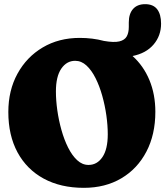

<svg xmlns="http://www.w3.org/2000/svg" viewBox="-20 -892 796 922"><path d="M363 -710Q425 -710 479 -695.5Q527.5 -687 553.2 -693.2Q579 -699.5 588.8 -717.5Q598.5 -735.5 598.5 -762.5V-784Q598.5 -826 619 -849Q639.5 -872 677 -872Q716 -872 734.8 -847.5Q753.5 -823 753.5 -778.5Q753.5 -720.5 717.5 -678.2Q681.5 -636 616.5 -623Q669 -576 697.5 -507.5Q726 -439 726 -355Q726 -246 683 -163.8Q640 -81.5 562.8 -35.8Q485.5 10 382.5 10Q271.5 10 190 -34.2Q108.5 -78.5 64.2 -160.2Q20 -242 20 -354Q20 -458 64 -538.2Q108 -618.5 185.2 -664.2Q262.5 -710 363 -710ZM497.5 -247Q497.5 -289.5 490.8 -337.5Q484 -385.5 471 -432Q458 -478.5 439 -516.5Q420 -554.5 395.5 -577.2Q371 -600 341 -600Q300 -600 274.2 -562.2Q248.5 -524.5 248.5 -453Q248.5 -410.5 255.2 -362.5Q262 -314.5 275 -268Q288 -221.5 307 -183.5Q326 -145.5 350.5 -122.8Q375 -100 405 -100Q446.5 -100 472 -137.8Q497.5 -175.5 497.5 -247Z"/></svg>

Font: Fraunces 144pt SuperSoft Black
Style: Regular
Weight: 900
Version: Version 1.000;[b76b70a41]